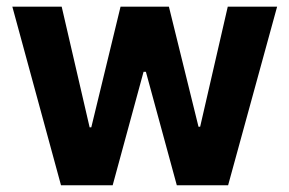

<svg xmlns="http://www.w3.org/2000/svg" viewBox="-20 -550 859 570"><path d="M16.6 -530.3H163.1L246.1 -171.9H251L337.9 -530.3H481.4L569.3 -173.8H574.2L656.2 -530.3H802.7L657.2 0H504.9L413.1 -336.9H406.2L314.5 0H161.1Z"/></svg>

Font: Pretendard Std
Style: Bold
Weight: 700
Designer: Base glyphs from Inter by Rasmus Andersson; Hangeul glyphs from Noto Sans CJK(Source Han Sans) by Jang Soo-young and Kan
Foundry: Kil Hyung-jin
Version: Version 1.309